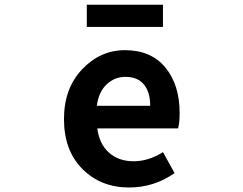

<svg xmlns="http://www.w3.org/2000/svg" viewBox="-20 -789 1040 822"><path d="M532.2 13.7Q412.1 13.7 333 -65.4Q253.9 -144.5 253.9 -279.3Q253.9 -410.2 331.5 -492.2Q409.2 -574.2 514.6 -574.2Q627 -574.2 688 -500Q749 -425.8 749 -305.7Q749 -261.7 742.2 -239.3H396.5Q405.3 -171.9 446.8 -135.3Q488.3 -98.6 551.8 -98.6Q616.2 -98.6 677.7 -137.7L727.5 -47.9Q639.6 13.7 532.2 13.7ZM394.5 -335.9H623Q623 -394.5 596.2 -427.2Q569.3 -460 516.6 -460Q470.7 -460 436.5 -427.7Q402.3 -395.5 394.5 -335.9ZM351.6 -673.8V-768.6H677.7V-673.8Z"/></svg>

Font: GenEi Gothic M Regular
Style: Bold
Weight: 700
Designer: o_tamon (Modified); [Source Han Sans]
Ryoko NISHIZUKA  (kana & ideographs); Paul D. Hunt (Latin, Greek & Cyrillic); Wenl
Version: Version 1.1a;Original Version 1.004